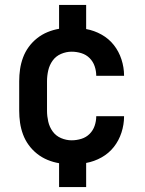

<svg xmlns="http://www.w3.org/2000/svg" viewBox="-20 -655 590 780"><path d="M330 105H220V8Q196 4 173 -5.5Q150 -15 130.5 -30.5Q111 -46 96.5 -66Q82 -86 73.5 -109Q65 -132 61.5 -156Q58 -180 58 -205V-325Q58 -350 61.5 -374Q65 -398 73.5 -421Q82 -444 96.5 -464Q111 -484 130.5 -499.5Q150 -515 173 -524.5Q196 -534 220 -538V-635H330V-537Q363 -531 392.5 -514.5Q422 -498 442.5 -472Q463 -446 473.5 -413.5Q484 -381 484 -348V-347H371Q371 -367 364.5 -386Q358 -405 344 -419Q330 -433 310.5 -439Q291 -445 271 -445Q249 -445 228 -436Q207 -427 194 -409Q181 -391 176 -369Q171 -347 171 -325V-205Q171 -183 176 -161Q181 -139 194 -121Q207 -103 228 -94Q249 -85 271 -85Q291 -85 310.5 -91Q330 -97 344 -111Q358 -125 364.5 -144Q371 -163 371 -183H484V-182Q484 -149 473.5 -116.5Q463 -84 442.5 -58Q422 -32 392.5 -15.5Q363 1 330 7Z"/></svg>

Font: Lode
Style: Bold
Weight: 700
Monospace: yes
Designer: Belleve Invis
Foundry: Belleve Invis
Version: Version 29.2.0; ttfautohint (v1.8.3)